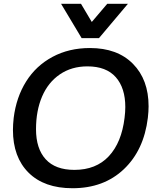

<svg xmlns="http://www.w3.org/2000/svg" viewBox="-20 -976 847 1007"><path d="M408.2 -775.9 300.3 -956.1H404.8L461.4 -860.8L542.5 -956.1H650.9L499 -775.9ZM168.9 -298.3Q168.9 -196.3 219.7 -140.6Q270.5 -85 370.1 -85Q483.9 -85 550.8 -156.7Q617.7 -228.5 633.3 -357.9Q637.2 -389.2 637.2 -414.6Q637.2 -514.6 587.2 -571.3Q537.1 -627.9 438.5 -627.9Q355.5 -627.9 293.9 -585.9Q232.4 -543.9 200.7 -469.7Q168.9 -395.5 168.9 -298.3ZM360.4 11.2Q211.9 11.2 129.9 -70.3Q47.9 -151.9 47.9 -294.4Q47.9 -322.8 51.8 -357.9Q65.4 -466.3 117.2 -548.8Q168.9 -631.3 255.4 -677.7Q341.8 -724.1 451.7 -724.1Q595.7 -724.1 677.5 -641.1Q759.3 -558.1 759.3 -418.5Q759.3 -391.6 755.4 -357.9Q734.9 -188.5 629.6 -88.6Q524.4 11.2 360.4 11.2Z"/></svg>

Font: Muli
Style: Semi-BoldItalic
Weight: 600
Italic angle: -7°
Designer: Vernon Adams
Foundry: newtypography
Version: Version 2.0; ttfautohint (v1.00rc1.2-2d82) -l 8 -r 50 -G 200